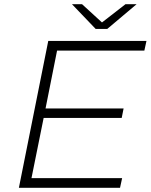

<svg xmlns="http://www.w3.org/2000/svg" viewBox="-20 -895 718 915"><path d="M252 -654 197 -378H569L560 -333H188L130 -46H562L552 0H70L210 -700H678L668 -654ZM631 -875 491 -757H436L323 -875H371L466 -788L578 -875Z"/></svg>

Font: Idrija
Style: Italic
Weight: 300
Italic angle: -11.3°
Designer: Julieta Ulanovsky
Foundry: Julieta Ulanovsky
Version: Version 7.200